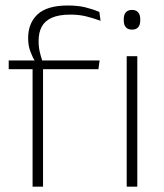

<svg xmlns="http://www.w3.org/2000/svg" viewBox="-20 -696 610 716"><path d="M233.5 -675.5Q270 -675.5 297.8 -668.8Q325.5 -662 350.5 -651.5L355 -618.5Q327.5 -628.5 301.2 -635Q275 -641.5 242 -641.5Q199.5 -641.5 173.2 -629.8Q147 -618 135.5 -596.2Q124 -574.5 124 -544V-541.5Q124 -519.5 128.8 -500.2Q133.5 -481 139 -465.5L110 -463.5V-469Q101 -483 93 -504.8Q85 -526.5 85 -552V-554.5Q85 -610 120.5 -642.8Q156 -675.5 233.5 -675.5ZM140.5 0H101.5V-455H140.5ZM347 -438H12.5V-470.5H116.5H131.5H351.5ZM492 0H452.5V-486.5H492ZM472.5 -585.5Q457 -585.5 449.2 -594.5Q441.5 -603.5 441.5 -620.5V-624.5Q441.5 -641 449.2 -650Q457 -659 472.5 -659Q487.5 -659 495.2 -650Q503 -641 503 -624.5V-620.5Q503 -603 495.2 -594.2Q487.5 -585.5 472.5 -585.5Z"/></svg>

Font: Anek Malayalam ExtraLight
Style: Regular
Weight: 250
Version: Version 1.003